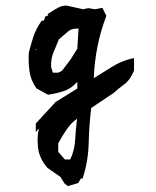

<svg xmlns="http://www.w3.org/2000/svg" viewBox="-20 -500 543 668"><path d="M110.8 -11.7Q110.8 -23.9 112.3 -37.6L116.2 -53.2L104.5 -40.5V-67.4V-70.3L173.8 -145.5L249 -191.9V-214.8H248.5Q226.6 -190.9 201.7 -182.9Q176.8 -174.8 147 -170.4L106.9 -192.4L106 -193.8Q87.4 -219.7 82.5 -252.4Q79.6 -273.9 79.6 -295.9Q79.6 -313 80.1 -316.4Q87.4 -345.7 96.4 -372.8Q105.5 -399.9 122.6 -424.3L124 -426.8L133.3 -429.2L137.2 -442.4L146.5 -445.8V-451.7Q175.8 -470.2 184.6 -474.6Q197.3 -480.5 210.9 -480.5H211.9L269.5 -467.8L287.1 -471.7L310.5 -467.8L336.4 -472.7L350.1 -444.8Q311 -343.8 306.2 -228Q336.9 -246.6 368.2 -266.6Q399.4 -286.6 436.5 -295.9L446.3 -297.9V-254.4Q433.1 -221.7 411.6 -206.1Q392.6 -192.4 375 -176.3L297.4 -124.5Q290 -64.9 288.6 -2.9Q287.1 59.1 269 115.7L267.6 121.1H261.2L252.4 136.7L216.3 147.5L205.1 139.2L190.4 115.7L145 84Q121.6 57.1 114.7 27.3Q110.8 8.8 110.8 -11.7ZM223.1 54.7 225.1 53.2Q239.3 23.4 241.5 -13.9Q243.7 -51.3 248 -86.9Q228 -72.8 212.4 -50.3Q196.8 -27.8 182.6 -1V28.3L205.6 54.7ZM252.9 -400.4H245.1Q226.6 -400.4 213.4 -387.7Q198.2 -374 185.1 -363.3Q174.8 -339.8 165.5 -316.4Q157.7 -297.4 157.7 -273.9Q157.7 -269.5 158.2 -265.1L164.1 -247.1H182.6L195.3 -253.4L225.1 -292.5L249 -330.6L253.4 -402.3H252.9ZM108.9 -328.1 103 -329.1V-327.1Z"/></svg>

Font: Bakudai
Style: Bold
Weight: 700
Version: Version 1.48